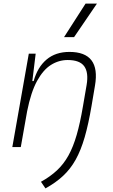

<svg xmlns="http://www.w3.org/2000/svg" viewBox="-20 -815 626 1064"><path d="M48.3 0 139.6 -517.6H177.7L159.2 -365.7H166.5Q188 -442.9 238 -485.1Q288.1 -527.3 364.7 -527.3Q538.6 -527.3 506.3 -340.3L487.3 -228Q470.2 -127 449.2 -54.4Q428.2 18.1 399.2 70.1Q370.1 122.1 329.3 159.9Q288.6 197.8 231.9 229L207 192.4Q258.8 163.6 295.9 128.9Q333 94.2 359.4 46.6Q385.7 -1 405 -67.6Q424.3 -134.3 439.9 -227.1L460 -344.2Q471.7 -413.1 446.8 -447.8Q421.9 -482.4 355 -482.4Q305.7 -482.4 262.5 -455.3Q219.2 -428.2 185.3 -366.2Q151.4 -304.2 130.4 -198.7L95.2 0ZM335 -609.4 454.1 -794.9H517.1L390.6 -609.4Z"/></svg>

Font: Cascadia Mono NF ExtraLight
Style: Italic
Weight: 200
Italic angle: -10°
Monospace: yes
Designer: Aaron Bell
Foundry: Saja Typeworks
Version: Version 2404.023; ttfautohint (v1.8.4)